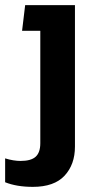

<svg xmlns="http://www.w3.org/2000/svg" viewBox="-29 -494 370 748"><path d="M99 234Q36 234 -9 216V123Q7 128 22.5 130.5Q38 133 51 133Q92 133 110 116.5Q128 100 128 64V-374H57L69 -474H263V77Q263 147 222.5 190.5Q182 234 99 234Z"/></svg>

Font: Kanit Medium
Style: Regular
Weight: 500
Designer: Katatrad Team
Foundry: CadsonDemak
Version: Version 2.000; ttfautohint (v1.8.3)